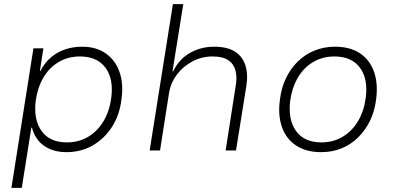

<svg xmlns="http://www.w3.org/2000/svg" viewBox="-20 -725 1903 925"><path d="M35 180 141 -492H189L172 -382H174Q195 -423 226 -449Q257 -475 295 -487.5Q333 -500 376 -500Q443 -500 489 -468Q535 -436 555.5 -379Q576 -322 565 -245Q556 -170 519.5 -113.5Q483 -57 427 -24.5Q371 8 300 8Q236 8 192.5 -22.5Q149 -53 134 -110H131L85 180ZM302 -39Q360 -39 405.5 -66.5Q451 -94 479.5 -142.5Q508 -191 516 -254Q528 -345 488 -399Q448 -453 365 -453Q308 -453 262.5 -426Q217 -399 189 -351Q161 -303 152 -240Q141 -148 180.5 -93.5Q220 -39 302 -39Z M701 0 813 -705H863L811 -381H814Q843 -441 896 -470.5Q949 -500 1011 -500Q1073 -500 1110 -477.5Q1147 -455 1161.5 -412.5Q1176 -370 1167 -312L1117 0H1067L1115 -308Q1123 -351 1115 -383.5Q1107 -416 1080.5 -434.5Q1054 -453 1004 -453Q951 -453 906 -428.5Q861 -404 832 -365.5Q803 -327 795 -281L751 0Z M1527 8Q1455 8 1406.5 -24Q1358 -56 1338 -114Q1318 -172 1329 -248Q1336 -304 1358.5 -350Q1381 -396 1415.5 -429.5Q1450 -463 1495.5 -481.5Q1541 -500 1594 -500Q1667 -500 1714.5 -468Q1762 -436 1782 -379Q1802 -322 1792 -246Q1785 -189 1762.5 -143Q1740 -97 1705.5 -63Q1671 -29 1626 -10.5Q1581 8 1527 8ZM1528 -39Q1586 -39 1631.5 -66.5Q1677 -94 1705.5 -142.5Q1734 -191 1742 -254Q1754 -345 1714 -399Q1674 -453 1591 -453Q1534 -453 1488.5 -426Q1443 -399 1415 -351Q1387 -303 1378 -240Q1367 -148 1406.5 -93.5Q1446 -39 1528 -39Z"/></svg>

Font: Nunito Sans 7pt ExtraLight
Style: Italic
Weight: 250
Italic angle: -9°
Designer: Vernon Adams
Foundry: Vernon Adams
Version: Version 3.101;gftools[0.9.27]